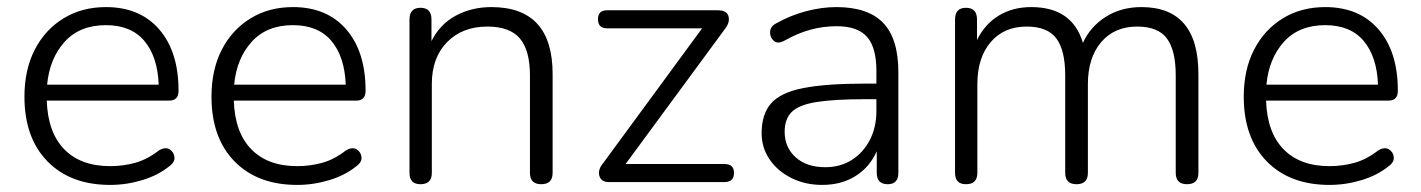

<svg xmlns="http://www.w3.org/2000/svg" viewBox="-20 -514 4010 542"><path d="M291 8Q179 8 114 -58.5Q49 -125 49 -241Q49 -317 78 -373.5Q107 -430 159 -462Q211 -494 279 -494Q375 -494 429.5 -431Q484 -368 484 -258Q484 -230 458 -230H112Q115 -140 161.5 -92.5Q208 -45 291 -45Q328 -45 362 -54.5Q396 -64 428 -89Q446 -100 458.5 -92.5Q471 -85 472.5 -70.5Q474 -56 457 -44Q426 -19 381.5 -5.5Q337 8 291 8ZM113 -275H428Q425 -354 387.5 -398.5Q350 -443 279 -443Q205 -443 162.5 -396Q120 -349 113 -275Z M819 8Q707 8 642 -58.5Q577 -125 577 -241Q577 -317 606 -373.5Q635 -430 687 -462Q739 -494 807 -494Q903 -494 957.5 -431Q1012 -368 1012 -258Q1012 -230 986 -230H640Q643 -140 689.5 -92.5Q736 -45 819 -45Q856 -45 890 -54.5Q924 -64 956 -89Q974 -100 986.5 -92.5Q999 -85 1000.5 -70.5Q1002 -56 985 -44Q954 -19 909.5 -5.5Q865 8 819 8ZM641 -275H956Q953 -354 915.5 -398.5Q878 -443 807 -443Q733 -443 690.5 -396Q648 -349 641 -275Z M1167 6Q1136 6 1136 -26V-459Q1136 -492 1167 -492Q1198 -492 1198 -459V-398Q1222 -446 1267 -470Q1312 -494 1367 -494Q1540 -494 1540 -305V-26Q1540 6 1508 6Q1476 6 1476 -26V-301Q1476 -372 1447.5 -405.5Q1419 -439 1356 -439Q1285 -439 1242 -395Q1199 -351 1199 -277V-26Q1199 6 1167 6Z M1699 0Q1677 0 1672 -17.5Q1667 -35 1683 -54L1962 -434H1694Q1668 -434 1668 -460Q1668 -485 1694 -485H2006Q2032 -485 2036.5 -468Q2041 -451 2027 -433L1746 -51H2025Q2052 -51 2052 -26Q2052 0 2025 0Z M2301 8Q2253 8 2214 -11.5Q2175 -31 2152.5 -64Q2130 -97 2130 -138Q2130 -192 2157 -222.5Q2184 -253 2248 -265.5Q2312 -278 2423 -278H2454V-314Q2454 -380 2427.5 -410Q2401 -440 2342 -440Q2305 -440 2269 -430.5Q2233 -421 2194 -399Q2175 -389 2164 -399Q2153 -409 2154 -424.5Q2155 -440 2171 -448Q2212 -471 2256 -482.5Q2300 -494 2341 -494Q2430 -494 2473 -449.5Q2516 -405 2516 -310V-26Q2516 6 2486 6Q2455 6 2455 -26V-87Q2435 -42 2395 -17Q2355 8 2301 8ZM2454 -234H2424Q2335 -234 2285 -226Q2235 -218 2215 -198Q2195 -178 2195 -142Q2195 -98 2226 -70Q2257 -42 2310 -42Q2352 -42 2384.5 -62.5Q2417 -83 2435.5 -119Q2454 -155 2454 -200Z M2707 6Q2676 6 2676 -26V-459Q2676 -492 2707 -492Q2738 -492 2738 -459V-401Q2760 -446 2799.5 -470Q2839 -494 2891 -494Q3007 -494 3037 -393Q3058 -439 3101.5 -466.5Q3145 -494 3202 -494Q3363 -494 3363 -305V-26Q3363 6 3331 6Q3299 6 3299 -26V-301Q3299 -372 3274 -405.5Q3249 -439 3190 -439Q3126 -439 3088.5 -395Q3051 -351 3051 -276V-26Q3051 6 3019 6Q2987 6 2987 -26V-301Q2987 -372 2962 -405.5Q2937 -439 2878 -439Q2814 -439 2776.5 -395Q2739 -351 2739 -276V-26Q2739 6 2707 6Z M3733 8Q3621 8 3556 -58.5Q3491 -125 3491 -241Q3491 -317 3520 -373.5Q3549 -430 3601 -462Q3653 -494 3721 -494Q3817 -494 3871.5 -431Q3926 -368 3926 -258Q3926 -230 3900 -230H3554Q3557 -140 3603.5 -92.5Q3650 -45 3733 -45Q3770 -45 3804 -54.5Q3838 -64 3870 -89Q3888 -100 3900.5 -92.5Q3913 -85 3914.5 -70.5Q3916 -56 3899 -44Q3868 -19 3823.5 -5.5Q3779 8 3733 8ZM3555 -275H3870Q3867 -354 3829.5 -398.5Q3792 -443 3721 -443Q3647 -443 3604.5 -396Q3562 -349 3555 -275Z"/></svg>

Font: Chiron GoRound TC L
Style: Regular
Weight: 300
Designer: Ryoko NISHIZUKA 西塚涼子 (kana, bopomofo & ideographs); Paul D. Hunt (Latin, Greek & Cyrillic); Sandoll Communications 산돌커뮤니
Foundry: Adobe
Version: Version 1.000;hotconv 1.1.1;makeotfexe 2.6.0